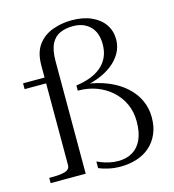

<svg xmlns="http://www.w3.org/2000/svg" viewBox="-113 -851 867 957"><g transform="rotate(-15 320.5 -373.0)"><path d="M29 -516H172V-486H29ZM300 -420 351 -437 347 -418 330 -432Q393 -424 444 -402.5Q495 -381 531 -348.5Q567 -316 586 -275Q605 -234 605 -187Q605 -138 588.5 -101Q572 -64 543.5 -39Q515 -14 476 -1.5Q437 11 392 11Q357 11 326.5 3.5Q296 -4 281 -11V-45Q288 -42 304 -35.5Q320 -29 342 -24Q364 -19 388 -19Q431 -19 462 -37.5Q493 -56 510 -93Q527 -130 527 -186Q527 -236 508.5 -276.5Q490 -317 457 -347Q424 -377 380 -393.5Q336 -410 286 -410H283V-437Q322 -442 354.5 -454Q387 -466 411.5 -486Q436 -506 449.5 -535Q463 -564 463 -602Q463 -662 430 -694.5Q397 -727 343 -727Q305 -727 276 -714.5Q247 -702 230.5 -670Q214 -638 214 -580V0H33V-27H51Q92 -27 116 -34.5Q140 -42 140 -65V-579Q140 -645 169 -684Q198 -723 245 -740Q292 -757 343 -757Q403 -757 446 -737.5Q489 -718 511.5 -684.5Q534 -651 534 -608Q534 -570 515.5 -537.5Q497 -505 464.5 -480.5Q432 -456 389.5 -440.5Q347 -425 300 -420Z"/></g></svg>

Font: Roboto Serif 120pt Expanded Light
Style: Regular
Weight: 300
Width: 7
Designer: Greg Gazdowicz
Foundry: Commercial Type
Version: Version 1.008